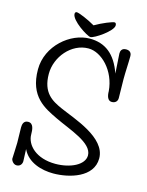

<svg xmlns="http://www.w3.org/2000/svg" viewBox="-143 -1059 899 1172"><g transform="rotate(15 306.5 -473.0)"><path d="M432 -972C418 -972 358 -948 312 -921C266 -948 207 -972 193 -972C186 -972 182 -967 182 -959C182 -917 292 -847 312 -847C336 -847 443 -919 443 -955C443 -964 440 -972 432 -972ZM110 -85C146 -8 235 16 308 16C409 16 556 -25 556 -145C556 -278 344 -341 255 -381C190 -410 125 -445 125 -565C125 -672 212 -777 320 -777C402 -777 496 -684 506 -557C506 -528 514 -498 540 -498C564 -498 576 -513 576 -532C576 -574 574 -610 574 -652C574 -700 578 -751 578 -798C578 -807 575 -831 543 -831C515 -831 509 -812 509 -796C509 -795 512 -754 517 -671C477 -786 409 -837 312 -837C191 -837 54 -724 54 -574C54 -401 158 -355 243 -314C336 -269 485 -225 485 -145C485 -85 400 -44 305 -44C184 -44 117 -112 117 -180C117 -209 114 -249 80 -249C51 -249 46 -224 46 -205C46 -163 48 -150 48 -108C48 -79 44 -22 44 -7C44 2 57 26 79 26C103 26 113 7 113 -9C113 -10 110 -85 110 -85Z"/></g></svg>

Font: Life Savers
Style: Bold
Weight: 700
Designer: Pablo Impallari, Rodrigo Fuenzalida, Brenda Gallo
Foundry: Pablo Impallari, Rodrigo Fuenzalida, Brenda Gallo
Version: Version 3.000